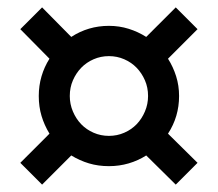

<svg xmlns="http://www.w3.org/2000/svg" viewBox="-20 -620 590 520"><path d="M94 -120 173 -199Q196 -185 221 -177.5Q246 -170 275 -170Q303 -170 328.5 -177.5Q354 -185 376 -199L456 -120L515 -179L435 -258Q450 -281 457.5 -306.5Q465 -332 465 -360Q465 -388 457 -413.5Q449 -439 435 -461L515 -541L456 -600L376 -520Q354 -534 328.5 -542Q303 -550 275 -550Q247 -550 221.5 -542.5Q196 -535 173 -520L94 -600L35 -541L114 -461Q100 -439 92.5 -413.5Q85 -388 85 -360Q85 -331 92.5 -306Q100 -281 114 -258L35 -179ZM275 -252Q253 -252 233.5 -260.5Q214 -269 200 -283.5Q186 -298 177.5 -318Q169 -338 169 -360Q169 -383 177.5 -402.5Q186 -422 200 -436.5Q214 -451 233.5 -459.5Q253 -468 275 -468Q297 -468 316.5 -459.5Q336 -451 350 -436.5Q364 -422 372.5 -402.5Q381 -383 381 -360Q381 -338 372.5 -318Q364 -298 350 -283.5Q336 -269 316.5 -260.5Q297 -252 275 -252Z"/></svg>

Font: Golos Text VF
Style: Regular
Weight: 400
Designer: A.Korolkova, Vitaly Kuzmin
Foundry: ParaType Ltd
Version: Version 2.005